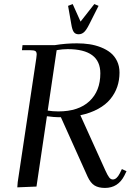

<svg xmlns="http://www.w3.org/2000/svg" viewBox="-20 -926 670 953"><path d="M65.9 3.9 67.9 -22 160.2 -637.2Q162.1 -650.9 162.1 -655.8Q162.1 -668.5 155.3 -672.6Q148.4 -676.8 129.9 -676.8H88.9L91.8 -702.1H252.9Q307.1 -710.9 361.8 -710.9Q394.5 -710.9 423.8 -706.5Q453.1 -702.1 481 -691.2Q508.8 -680.2 528.8 -664.1Q548.8 -647.9 561 -622.8Q573.2 -597.7 573.2 -565.9Q573.2 -528.3 562 -495.4Q550.8 -462.4 527.8 -434.3Q504.9 -406.2 467 -385.5Q429.2 -364.7 378.9 -354L502.9 -80.1Q514.2 -55.2 522 -45.2Q529.8 -35.2 540 -35.2Q559.1 -35.2 574.2 -64.9L585 -86.9L607.9 -76.2L597.2 -54.2Q565.9 6.8 501 6.8Q468.8 6.8 449 -5.6Q429.2 -18.1 415 -48.8L282.2 -344.2H270Q249.5 -344.2 212.9 -349.1L161.1 0ZM216.8 -377Q242.2 -373 270 -373Q369.6 -373 423.8 -423.6Q478 -474.1 478 -562Q478 -682.1 315.9 -682.1Q303.7 -682.1 290 -680.9Q276.4 -679.7 268.6 -678.2L261.2 -676.8ZM317.9 -897 340.8 -905.8 379.9 -818.8 448.2 -905.8 469.2 -897 422.9 -805.2Q409.2 -777.8 397.5 -766.8Q385.7 -755.9 370.1 -755.9Q354.5 -755.9 346.4 -766.8Q338.4 -777.8 334 -805.2Z"/></svg>

Font: Dihjauti S
Style: Bold Italic
Weight: 700
Italic angle: -9°
Designer: T. Christopher White
Version: Version 3.0.0